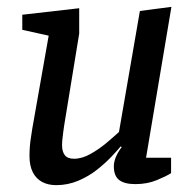

<svg xmlns="http://www.w3.org/2000/svg" viewBox="-20 -532 570 560"><path d="M144 8Q120 8 102.5 -1.5Q85 -11 75.5 -30Q66 -49 66 -77Q66 -89 67 -103.5Q68 -118 70.5 -132.5Q73 -147 74 -156L122 -428L45 -445V-489L211 -508V-434L167 -165Q166 -158 164.5 -147Q163 -136 162 -126Q161 -116 161 -108Q161 -90 169 -79.5Q177 -69 196 -69Q219 -69 244 -83Q269 -97 291.5 -116Q314 -135 327 -147L388 -500L480 -512L406 -72H479V-27Q465 -18 437 -6.5Q409 5 375 5Q343 5 327.5 -7Q312 -19 312 -47Q312 -59 317.5 -73Q323 -87 335 -103L332 -105Q323 -94 305 -75Q287 -56 263 -37Q239 -18 208.5 -5Q178 8 144 8Z"/></svg>

Font: Faustina Light Medium
Style: Italic
Weight: 500
Italic angle: -8°
Version: Version 1.200